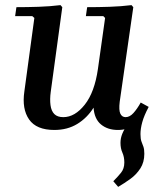

<svg xmlns="http://www.w3.org/2000/svg" viewBox="-20 -497 620 749"><path d="M560 -80Q542 -46 535 -20.5Q528 5 528 26Q528 45 532 55.5Q536 66 539.5 75.5Q543 85 543 103Q543 136 527.5 160Q512 184 488.5 201Q465 218 441 232L422 210Q439 193 452 177Q465 161 465 137Q465 115 457.5 98.5Q450 82 450 60Q450 26 477 -9.5Q504 -45 548 -80ZM529 -97 560 -80Q536 -29 506.5 -9.5Q477 10 440 10Q400 10 374 -11.5Q348 -33 345 -77Q320 -37 281.5 -13.5Q243 10 192 10Q122 10 93.5 -31Q65 -72 75 -140L114 -427L106 -434H39L44 -469Q86 -469 131 -470.5Q176 -472 216 -477L223 -469L178 -139Q174 -110 177 -87Q180 -64 192 -52Q204 -40 227 -40Q272 -40 310.5 -88.5Q349 -137 362 -228L390 -427L383 -434H315L320 -469Q363 -469 408 -470.5Q453 -472 493 -477L500 -469L447 -100Q443 -67 449.5 -53.5Q456 -40 470 -40Q486 -40 500.5 -56Q515 -72 529 -97Z"/></svg>

Font: Brygada 1918 SemiBold
Style: Italic
Weight: 600
Italic angle: -8°
Designer: Mateusz Machalski | Borys Kosmynka | Przemek Hoffer
Foundry: NIEPODLEGLA 2018
Version: Version 3.006